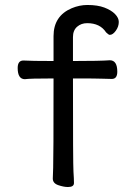

<svg xmlns="http://www.w3.org/2000/svg" viewBox="-20 -734 540 771"><path d="M253 17Q236 17 214 9.5Q192 2 192 -17Q192 -29 193.5 -60Q195 -91 195 -419Q97 -419 80 -416Q51 -416 51 -461Q51 -491 74 -491Q105 -489 195 -489V-589Q195 -670 268 -701Q299 -714 331 -714Q372 -714 399.5 -703.5Q427 -693 442 -677.5Q457 -662 457 -646Q457 -627 445 -610.5Q433 -594 421 -594Q416 -594 406 -604Q382 -641 330 -641Q306 -641 289.5 -626.5Q273 -612 273 -585V-489Q382 -489 421 -492Q451 -492 451 -446Q451 -417 429 -417Q408 -417 390 -418Q372 -419 273 -419Q273 -74 275 -45Q277 -16 277 1Q277 17 253 17Z"/></svg>

Font: LXGW WenKai Mono
Style: Bold
Weight: 700
Designer: Fontworks Inc.
Version: Version 1.250;January 17, 2023